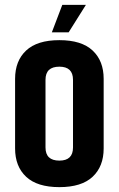

<svg xmlns="http://www.w3.org/2000/svg" viewBox="-20 -759 488 789"><path d="M236 -739H333L262 -626H193ZM42 -435Q42 -509 87.5 -551.5Q133 -594 224 -594Q315 -594 360.5 -551.5Q406 -509 406 -435V-149Q406 -75 360.5 -32.5Q315 10 224 10Q133 10 87.5 -32.5Q42 -75 42 -149ZM280 -431Q280 -485 224 -485Q167 -485 167 -431V-153Q167 -99 224 -99Q280 -99 280 -153Z"/></svg>

Font: Khand ExtraBold
Style: Regular
Weight: 800
Designer: Sanchit Sawaria and Jyotish Sonowal (Devanagari), Satya Rajpurohit (Latin)
Foundry: Indian Type Foundry
Version: Version 2.000;PS 1.0;hotconv 1.0.79;makeotf.lib2.5.61930